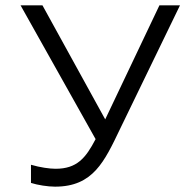

<svg xmlns="http://www.w3.org/2000/svg" viewBox="-20 -690 734 719"><path d="M188 -58C166 -58 130 -63 96 -73V-5C121 3 159 9 186 9C329 9 371 -85 430 -208L654 -670H577L374 -243L139 -670H57L338 -169C301 -98 268 -58 188 -58Z"/></svg>

Font: LT Wave Alt Light
Style: Regular
Weight: 300
Designer: Daniel Lyons
Version: Version 2.5 (Glyphs App)